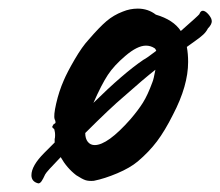

<svg xmlns="http://www.w3.org/2000/svg" viewBox="-20 -411 512 446"><path d="M472 -362Q472 -354 463 -345Q459 -337 452 -330.5Q445 -324 433.5 -316Q422 -308 414 -302Q417 -286 417 -267Q417 -212 382 -145Q363 -107 344.5 -82.5Q326 -58 300 -36Q282 -21 252.5 -8.5Q223 4 198 9Q186 10 178.5 7.5Q171 5 157 -4Q135 -21 121 -46Q88 -12 85 -6Q80 5 76.5 10Q73 15 69 15Q53 11 53 -4Q53 -26 83 -56L107 -80V-88Q108 -91 108 -97Q108 -103 107 -106.5Q106 -110 106 -111Q102 -114 101.5 -115.5Q101 -117 102.5 -119Q104 -121 105 -123Q109 -124 109 -127Q109 -130 107 -134Q104 -142 110.5 -170.5Q117 -199 128 -224Q136 -243 153.5 -273Q171 -303 186 -319Q211 -348 227.5 -362Q244 -376 265 -384Q282 -391 300 -391Q324 -391 342 -377Q383 -365 400 -339Q441 -375 443 -378Q446 -386 451 -386Q456 -386 462 -380Q468 -374 471 -367ZM197 -172Q266 -240 313 -272Q321 -276 343 -293Q341 -298 339 -299Q330 -305 319 -305Q299 -305 271 -281Q245 -259 230.5 -237Q216 -215 197 -172ZM334 -220Q337 -227 341 -249Q313 -227 268 -187Q236 -160 178 -102Q178 -89 184 -81.5Q190 -74 200 -74Q230 -74 283 -134Q301 -155 312 -172.5Q323 -190 334 -220Z"/></svg>

Font: Caveat
Style: Bold
Weight: 700
Designer: Pablo Impallari
Foundry: Pablo Impallari
Version: Version 1.500; ttfautohint (v1.6)